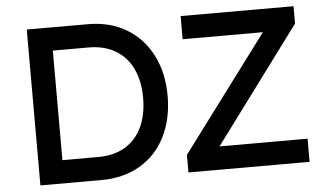

<svg xmlns="http://www.w3.org/2000/svg" viewBox="-50 -780 1461 859"><g transform="rotate(-5 681.0 -350.0)"><path d="M98 -700H372Q471 -700 545 -656Q619 -612 659.5 -532.5Q700 -453 700 -350Q700 -246 660 -166.5Q620 -87 545.5 -43.5Q471 0 372 0H98ZM203 -104H367Q437 -104 487 -133.5Q537 -163 563.5 -218.5Q590 -274 590 -350Q590 -426 563.5 -481.5Q537 -537 486.5 -566.5Q436 -596 367 -596H200L206 -605V-93ZM763 -79 1162 -613 1177 -596H789V-700H1296V-622L899 -87L883 -104H1307V0H763Z"/></g></svg>

Font: Easer Grotesk Variable
Style: Regular
Weight: 400
Designer: Boardeaser, Bonnie Shaver-Troup, Thomas Jockin
Foundry: Lexend
Version: Version 1.001;Glyphs 3.1.2 (3151)